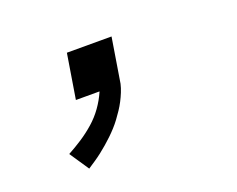

<svg xmlns="http://www.w3.org/2000/svg" viewBox="-70 -265 739 598"><g transform="rotate(-20 300.0 33.5)"><path d="M136 215 93 151Q117 138 140 123Q163 108 184 89.5Q205 71 221 48.5Q237 26 248 1V0H170L194 -148H342L318 0Q315 13 309.5 26.5Q304 40 297.5 52.5Q291 65 283 77Q275 89 266.5 100.5Q258 112 248 123Q238 134 227.5 144Q217 154 206 163.5Q195 173 183.5 182Q172 191 160 199Q148 207 136 215Z"/></g></svg>

Font: Iosevka SS04 Medium Extended
Style: Italic
Weight: 500
Width: 7
Italic angle: -9°
Monospace: yes
Designer: Belleve Invis
Foundry: Belleve Invis
Version: Version 19.0.0; ttfautohint (v1.8.4)